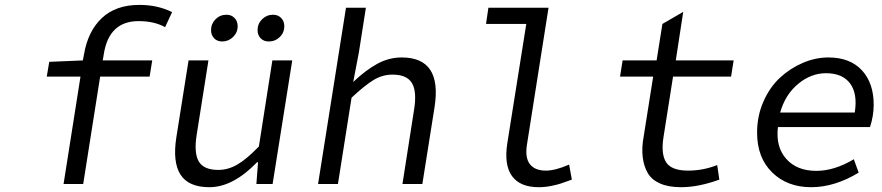

<svg xmlns="http://www.w3.org/2000/svg" viewBox="-20 -759 3638 792"><path d="M242.2 0 312 -442.9H172.9L183.1 -503.9L321.8 -509.8L326.2 -533.2Q342.3 -629.9 399.9 -684.3Q457.5 -738.8 555.2 -738.8Q630.4 -738.8 689.9 -709L661.1 -647Q616.2 -671.9 551.8 -671.9Q429.7 -671.9 408.2 -536.1L403.8 -509.8H607.9L597.2 -442.9H393.1L323.2 0Z M896.5 -587.9Q876 -587.9 863.3 -601.1Q850.6 -614.3 850.6 -634.8Q850.6 -661.1 869.1 -679.7Q887.7 -698.2 914.6 -698.2Q934.6 -698.2 947.5 -684.8Q960.4 -671.4 960.4 -650.9Q960.4 -625 941.4 -606.4Q922.4 -587.9 896.5 -587.9ZM1088.4 -587.9Q1067.9 -587.9 1055.2 -601.1Q1042.5 -614.3 1042.5 -634.8Q1042.5 -661.1 1061.3 -679.7Q1080.1 -698.2 1106.4 -698.2Q1127 -698.2 1139.9 -684.8Q1152.8 -671.4 1152.8 -650.9Q1152.8 -624.5 1134 -606.2Q1115.2 -587.9 1088.4 -587.9ZM843.8 13.2Q757.8 13.2 724.6 -38.6Q691.4 -90.3 707.5 -192.9L757.8 -509.8H839.8L791.5 -204.1Q779.3 -128.4 799.8 -93.3Q820.3 -58.1 880.4 -58.1Q921.4 -58.1 959.7 -80.6Q998 -103 1047.9 -154.8L1103.5 -509.8H1185.5L1104.5 0H1037.6L1044.4 -89.8H1040.5Q940.9 13.2 843.8 13.2Z M1292 0 1407.2 -727.1H1489.3L1460.4 -543L1437 -420.9Q1487.8 -469.2 1535.9 -495.6Q1584 -522 1637.2 -522Q1804.7 -522 1772.5 -316.9L1722.2 0H1640.1L1688 -306.2Q1700.2 -380.9 1679.4 -416Q1658.7 -451.2 1599.1 -451.2Q1558.1 -451.2 1521.7 -429.4Q1485.4 -407.7 1430.2 -356L1374 0Z M2202.6 13.2Q2125 13.2 2091.8 -33Q2058.6 -79.1 2072.8 -168.9L2150.9 -660.2H1984.9L1994.6 -727.1H2242.7L2153.8 -163.1Q2145 -108.4 2165.8 -81.8Q2186.5 -55.2 2231.9 -55.2Q2270.5 -55.2 2327.6 -80.1L2338.9 -18.1Q2306.2 -6.3 2292.5 -1.7Q2278.8 2.9 2253.2 8.1Q2227.5 13.2 2202.6 13.2Z M2789.6 13.2Q2737.8 13.2 2703.1 -2Q2668.5 -17.1 2652.1 -44.9Q2635.7 -72.8 2631.1 -111.3Q2626.5 -149.9 2635.3 -196.8L2674.3 -442.9H2537.6L2548.3 -509.8H2688.5L2712.4 -660.2L2798.3 -710L2767.6 -509.8H3006.3L2995.6 -442.9H2756.3L2717.3 -195.8Q2705.6 -124 2727.8 -89.6Q2750 -55.2 2818.4 -55.2Q2879.9 -55.2 2938.5 -78.1L2947.3 -18.1Q2861.3 13.2 2789.6 13.2Z M3326.2 13.2Q3227.5 13.2 3165.3 -47.6Q3103 -108.4 3103 -211.9Q3103 -280.8 3129.2 -340.1Q3155.3 -399.4 3197.5 -438.5Q3239.7 -477.5 3292 -499.8Q3344.2 -522 3397 -522Q3486.3 -522 3535.2 -469.2Q3584 -416.5 3584 -327.1Q3584 -281.2 3568.8 -234.9H3189Q3179.2 -153.3 3223.1 -103.8Q3267.1 -54.2 3347.2 -54.2Q3421.9 -54.2 3502 -102.1L3522 -46.9Q3422.9 13.2 3326.2 13.2ZM3198.2 -294.9H3505.9Q3518.1 -372.6 3486.6 -414.8Q3455.1 -457 3387.2 -457Q3325.7 -457 3272.5 -413.1Q3219.2 -369.1 3198.2 -294.9Z"/></svg>

Font: Office Code Pro Italic
Style: Regular
Weight: 400
Italic angle: -9°
Designer: Nathan Rutzky & Paul D. Hunt
Foundry: Adobe Systems Incorporated
Version: Version 1.004;PS 001.004;hotconv 1.0.70;makeotf.lib2.5.58329